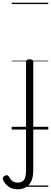

<svg xmlns="http://www.w3.org/2000/svg" viewBox="-86 -950 374 1408"><path d="M42 438Q3 438 -24 418Q-51 398 -64 368Q-67 359 -64 352Q-61 345 -53 340Q-40 333 -33 335Q-26 337 -20 346Q-9 367 5.5 378Q20 389 43 389Q81 389 93 364.5Q105 340 105 300V-496Q105 -506 111.5 -510.5Q118 -515 131 -515Q145 -515 151.5 -510.5Q158 -506 158 -496V301Q158 345 144.5 376Q131 407 105.5 422.5Q80 438 42 438ZM0 410H268V420H0ZM0 -20H268V0H0ZM0 -505H268V-500H0ZM0 -930H268V-920H0Z"/></svg>

Font: Playwrite DE Grund Guides
Style: Regular
Weight: 400
Designer: Veronika Burian, José Scaglione
Foundry: TypeTogether
Version: Version 1.003